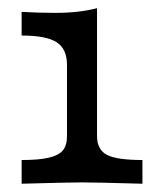

<svg xmlns="http://www.w3.org/2000/svg" viewBox="-20 -444 388 464"><path d="M141.9 -115.3V-287.1Q141.9 -325.8 116.9 -341.9Q91.9 -358.1 32.3 -358.1V-415.3Q73.4 -412.9 114.5 -412.9Q171 -412.9 214.5 -424.2V-115.3Q214.5 -82.3 238.3 -69.8Q262.1 -57.3 324.2 -57.3V0Q211.3 -3.2 178.2 -3.2Q145.2 -3.2 32.3 0V-57.3Q74.2 -57.3 98 -62.9Q121.8 -68.5 131.9 -80.6Q141.9 -92.7 141.9 -115.3Z"/></svg>

Font: Playfair Micro SmCond SmLight
Style: Regular
Weight: 360
Width: 4
Designer: Claus Eggers Sørensen
Foundry: Claus Eggers Sørensen
Version: Version 2.100;Glyphs 3.2 (3219)